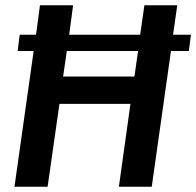

<svg xmlns="http://www.w3.org/2000/svg" viewBox="-20 -710 746 730"><path d="M698 -516H630L557 0H432L476 -315H206L161 0H35L108 -516H47L55 -578H117L132 -690H258L243 -578H513L529 -690H654L638 -578H706ZM505 -516H234L220 -419H491Z"/></svg>

Font: Exo 2.0 Semi Bold
Style: Italic
Weight: 600
Italic angle: -8°
Designer: Natanael Gama
Version: Version 1.001;PS 001.001;hotconv 1.0.70;makeotf.lib2.5.58329